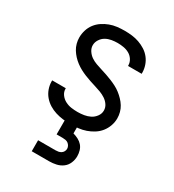

<svg xmlns="http://www.w3.org/2000/svg" viewBox="-181 -630 862 952"><g transform="rotate(30 250.0 -154.0)"><path d="M249 8Q227 8 205.5 5.5Q184 3 163 -3.5Q142 -10 123.5 -21.5Q105 -33 91 -49.5Q77 -66 69.5 -87Q62 -108 62 -130V-135H140V-132Q140 -114 151 -99Q162 -84 178.5 -75.5Q195 -67 213 -64.5Q231 -62 249 -62Q267 -62 285.5 -65Q304 -68 320 -76Q336 -84 347.5 -99.5Q359 -115 359 -133Q359 -151 349 -165.5Q339 -180 324.5 -189.5Q310 -199 294 -205Q278 -211 261.5 -216Q245 -221 228.5 -226.5Q212 -232 196 -238.5Q180 -245 165 -253Q150 -261 136 -271.5Q122 -282 110.5 -294.5Q99 -307 90 -321.5Q81 -336 76.5 -353Q72 -370 72 -387Q72 -408 78.5 -429Q85 -450 98 -467Q111 -484 129 -496Q147 -508 167 -515.5Q187 -523 208.5 -525.5Q230 -528 251 -528Q272 -528 293 -525.5Q314 -523 334 -516Q354 -509 372 -497.5Q390 -486 403 -469.5Q416 -453 423 -432.5Q430 -412 430 -391V-385H352V-388Q352 -405 342.5 -420Q333 -435 318 -443.5Q303 -452 285.5 -455Q268 -458 251 -458Q234 -458 216.5 -455Q199 -452 184 -443.5Q169 -435 159 -419.5Q149 -404 149 -387Q149 -370 159 -355Q169 -340 183 -330.5Q197 -321 213.5 -315Q230 -309 246.5 -304Q263 -299 279 -293.5Q295 -288 311 -281.5Q327 -275 342.5 -267Q358 -259 371.5 -248.5Q385 -238 397 -225.5Q409 -213 418 -198.5Q427 -184 431.5 -167Q436 -150 436 -133Q436 -111 428.5 -90Q421 -69 407.5 -52Q394 -35 375 -23Q356 -11 335.5 -4Q315 3 293 5.5Q271 8 249 8ZM150 220V157H250Q258 157 266 155.5Q274 154 281 149.5Q288 145 292 137.5Q296 130 296 122Q296 114 292 106.5Q288 99 281.5 94Q275 89 266.5 87.5Q258 86 250 86H215V-62H285V40Q300 44 314.5 51.5Q329 59 339 70.5Q349 82 353.5 97.5Q358 113 358 129Q358 149 350 168Q342 187 326 199Q310 211 290 215.5Q270 220 250 220Z"/></g></svg>

Font: Iosevka srxl
Style: Regular
Weight: 400
Monospace: yes
Designer: Belleve Invis
Foundry: Belleve Invis
Version: Version 33.0.1; ttfautohint (v1.8.3)